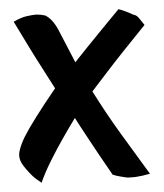

<svg xmlns="http://www.w3.org/2000/svg" viewBox="-20 -475 356 417"><path d="M305.7 -97.7Q289.1 -92.8 275.4 -90.8Q268.6 -89.8 263.7 -89.8Q258.8 -88.9 252.9 -89.8Q248 -90.8 240.7 -91.8Q233.4 -92.8 224.6 -95.7Q209 -118.2 194.3 -140.1Q179.7 -162.1 168 -179.7Q154.3 -200.2 142.6 -218.8Q128.9 -196.3 115.2 -171.9Q103.5 -151.4 90.8 -126Q78.1 -100.6 70.3 -78.1Q56.6 -86.9 48.8 -94.7Q41 -102.5 36.1 -108.4Q30.3 -115.2 27.3 -120.1Q19.5 -132.8 22.5 -147Q25.4 -161.1 34.2 -178.7Q42 -194.3 59.1 -221.7Q76.2 -249 99.6 -283.2Q86.9 -302.7 72.3 -326.2Q59.6 -345.7 43.5 -372.1Q27.3 -398.4 9.8 -427.7Q24.4 -436.5 36.6 -439.5Q48.8 -442.4 58.6 -443.4Q69.3 -443.4 78.1 -441.4Q94.7 -433.6 107.9 -408.2Q121.1 -382.8 143.6 -339.8Q156.2 -355.5 170.9 -374Q183.6 -389.6 200.7 -410.6Q217.8 -431.6 237.3 -455.1Q245.1 -453.1 251.5 -450.7Q257.8 -448.2 262.7 -446.3Q267.6 -443.4 272.5 -442.4Q276.4 -441.4 280.3 -437.5Q286.1 -430.7 293.9 -420.9Q268.6 -389.6 247.6 -363.3Q226.6 -336.9 211.9 -317.4Q194.3 -293.9 180.7 -276.4Q210 -229.5 241.7 -185.5Q273.4 -141.6 305.7 -97.7Z"/></svg>

Font: BKP Parklife Text
Style: Regular
Weight: 400
Designer: Font Diner, Inc.; LA MECHKY PLUS GmbH
Foundry: Font Diner, Inc.; LA MECHKY PLUS GmbH
Version: Version 1.007